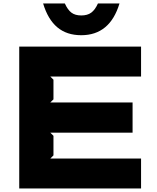

<svg xmlns="http://www.w3.org/2000/svg" viewBox="-20 -1076 895 1096"><path d="M785.2 -170.9V0H89.8V-810.1H785.2V-639.2H267.1L285.2 -621.1V-508.8L267.1 -491.2H736.8V-318.8H267.1L285.2 -300.8V-189L267.1 -170.9ZM539.1 -1056.2H662.1Q607.4 -875 443.8 -875Q360.8 -875 307.1 -920.2Q253.4 -965.3 226.1 -1056.2H350.1Q366.7 -1019.5 387.9 -1003.7Q409.2 -987.8 443.8 -987.8Q479 -987.8 500.7 -1003.7Q522.5 -1019.5 539.1 -1056.2Z"/></svg>

Font: Sinkin Sans 800 Black
Style: Regular
Weight: 900
Designer: Keith Bates
Foundry: K-Type
Version: Sinkin Sans (version 1.0)  by Keith Bates   •   © 2014   www